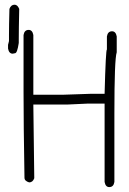

<svg xmlns="http://www.w3.org/2000/svg" viewBox="-20 -799 540 804"><path d="M100.1 -673.8Q115.7 -673.8 119.6 -652.3V-402.3H244.1Q347.7 -406.2 359.4 -406.2H418Q422.9 -591.8 427.7 -591.8V-646.5Q431.2 -668 449.2 -668Q464.8 -668 468.8 -646.5V-580.1Q459 -551.8 459 -322.3V-37.1Q455.6 -15.6 437.5 -15.6Q421.9 -15.6 418 -37.1V-365.2H347.7Q341.3 -365.2 263.7 -361.3H119.6V-359.4Q119.6 -314 123.5 -52.7Q117.2 -35.2 102.1 -35.2Q82.5 -41 82.5 -54.7Q78.6 -281.2 78.6 -412.1V-652.3Q82 -673.8 100.1 -673.8ZM41 -779.3Q53.2 -779.3 60.5 -761.7Q58.6 -677.7 58.6 -632.8V-619.1Q52.2 -576.2 43 -576.2L33.2 -574.2Q17.6 -574.2 13.7 -595.7V-611.3Q13.7 -613.3 17.6 -627V-652.3Q17.6 -692.4 19.5 -761.7Q25.9 -779.3 41 -779.3Z"/></svg>

Font: CEF Fonts CJK Mono
Style: Regular
Weight: 400
Designer: PartyBoss (派对大魔王)
Version: Release 2.25